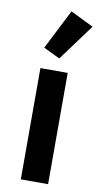

<svg xmlns="http://www.w3.org/2000/svg" viewBox="-91 -846 460 887"><g transform="rotate(10 139.0 -402.5)"><path d="M74 0V-522H202V0ZM152 -581 75 -618 170 -805 278 -752Z"/></g></svg>

Font: IBM Plex Sans Thai SemiBold
Style: Regular
Weight: 600
Designer: Mike Abbink, Paul van der Laan, Pieter van Rosmalen, Ben Mitchell, Mark Frömberg
Foundry: Bold Monday
Version: Version 1.1